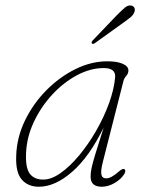

<svg xmlns="http://www.w3.org/2000/svg" viewBox="-20 -684 530 711"><path d="M360.5 -83Q352.5 -51 355.5 -37.2Q358.5 -23.5 373.5 -23.5Q391.5 -23.5 419 -48Q434 -61 440 -58Q448 -53.5 440.5 -40Q429 -21 405.2 -6.8Q381.5 7.5 356.5 7.5Q337.5 7.5 326.5 -1.2Q315.5 -10 315.5 -31Q315.5 -44 319 -61.2Q322.5 -78.5 333 -113.2Q343.5 -148 364 -212Q311 -103.5 247.5 -48Q184 7.5 124 7.5Q84 7.5 60.8 -18.8Q37.5 -45 40 -107Q42 -174.5 72.2 -237.2Q102.5 -300 151.5 -349.5Q200.5 -399 259.2 -428Q318 -457 377.5 -457Q413.5 -457 434.5 -447.8Q455.5 -438.5 455.5 -423Q455.5 -412 447.5 -403Q439.5 -394 437 -383.5ZM76.5 -117Q74 -62 90.5 -40.5Q107 -19 139.5 -19Q169.5 -18.5 204.5 -43.2Q239.5 -68 273.5 -109Q307.5 -150 336.2 -200Q365 -250 383.8 -301.8Q402.5 -353.5 406.5 -398.5Q408.5 -432 364.5 -432Q315 -432 265.2 -405.5Q215.5 -379 173.8 -334Q132 -289 105.5 -232.8Q79 -176.5 76.5 -117ZM413 -628Q430.5 -645.5 442.2 -655.5Q454 -665.5 465.5 -663.5Q474.5 -662 477.8 -654.8Q481 -647.5 477.5 -639Q474 -629 463.5 -620.2Q453 -611.5 439.5 -602L331 -524Q324 -519 320.5 -523.5Q318 -525.5 319.8 -529Q321.5 -532.5 324.5 -535.5Z"/></svg>

Font: Fraunces 9pt S050 Thin
Style: Italic
Weight: 100
Italic angle: -16°
Version: Version 1.000; ttfautohint (v1.8.3)